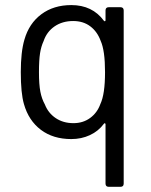

<svg xmlns="http://www.w3.org/2000/svg" viewBox="-20 -534 588 748"><path d="M391.1 -455.1V-493.2Q391.1 -505.9 403.8 -505.9H449.2Q461.9 -505.9 461.9 -493.2V181.2Q461.9 193.8 449.2 193.8H403.8Q391.1 193.8 391.1 181.2V-49.8Q391.1 -52.7 388.9 -53.7Q386.7 -54.7 384.8 -51.8Q363.3 -22.9 330.3 -7.6Q297.4 7.8 257.8 7.8Q187 7.8 139.2 -28.3Q91.3 -64.5 73.2 -128.9Q61 -170.9 61 -252.9Q61 -332 75.2 -379.9Q93.3 -442.9 141.1 -478.5Q189 -514.2 257.8 -514.2Q339.8 -514.2 384.8 -453.1Q386.7 -450.7 388.9 -451.4Q391.1 -452.1 391.1 -455.1ZM371.1 -128.9Q389.2 -167 389.2 -252.9Q389.2 -337.4 372.1 -375Q358.9 -411.1 331.5 -431.6Q304.2 -452.1 265.1 -452.1Q223.1 -452.1 192.6 -431.2Q162.1 -410.2 149.9 -374Q140.1 -353 136 -326.4Q131.8 -299.8 131.8 -252.9Q131.8 -205.1 137.2 -177Q142.6 -148.9 154.8 -127Q168 -93.3 197.3 -73.7Q226.6 -54.2 266.1 -54.2Q303.7 -54.2 331.3 -74.5Q358.9 -94.7 371.1 -128.9Z"/></svg>

Font: Barlow
Style: Regular
Weight: 400
Designer: Jeremy Tribby
Foundry: Jeremy Tribby
Version: Version 1.101